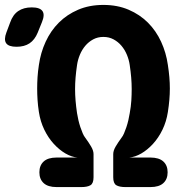

<svg xmlns="http://www.w3.org/2000/svg" viewBox="-120 -760 740 780"><path d="M210 0H110Q75 0 57.5 -16Q40 -32 40 -60Q40 -88 57.5 -104Q75 -120 110 -120H195Q171 -122 146 -136.5Q121 -151 98.5 -175.5Q76 -200 60 -233Q44 -266 38 -305Q34 -331 32.5 -354.5Q31 -378 31 -400.5Q31 -423 32.5 -446.5Q34 -470 38 -496Q45 -546 65.5 -590.5Q86 -635 119 -668Q152 -701 197.5 -720.5Q243 -740 300 -740Q357 -740 402.5 -720.5Q448 -701 481 -668Q514 -635 534.5 -590.5Q555 -546 562 -496Q566 -470 568 -446.5Q570 -423 570 -400.5Q570 -378 568 -354.5Q566 -331 562 -305Q556 -266 540 -233Q524 -200 501.5 -175.5Q479 -151 454 -136.5Q429 -122 405 -120H491Q526 -120 543.5 -104Q561 -88 561 -60Q561 -32 543.5 -16Q526 0 491 0H390Q365 0 352.5 -7.5Q340 -15 340 -40V-134Q340 -148 350 -165Q360 -182 374 -201Q379 -207 384 -218.5Q389 -230 393.5 -243.5Q398 -257 401.5 -272Q405 -287 407 -300Q412 -327 413.5 -351Q415 -375 415 -398Q415 -421 413 -445Q411 -469 407 -496Q404 -517 395.5 -537.5Q387 -558 373.5 -574Q360 -590 341.5 -600Q323 -610 300 -610Q277 -610 258.5 -600Q240 -590 226.5 -574Q213 -558 204.5 -537.5Q196 -517 193 -496Q189 -469 187 -445Q185 -421 185 -398Q185 -375 187 -351Q189 -327 193 -300Q195 -287 198.5 -272Q202 -257 206.5 -243.5Q211 -230 216 -218.5Q221 -207 226 -201Q240 -182 250 -165Q260 -148 260 -134V-40Q260 -15 247.5 -7.5Q235 0 210 0ZM33 -627Q21 -598 0 -584Q-21 -570 -53 -570Q-85 -570 -95 -584.5Q-105 -599 -94 -628L-79 -668Q-68 -700 -46 -715Q-24 -730 9 -730Q42 -730 52.5 -715Q63 -700 50 -669Z"/></svg>

Font: Maple Mono ExtraBold
Style: Regular
Weight: 800
Monospace: yes
Designer: subframe7536
Version: Version 7.000